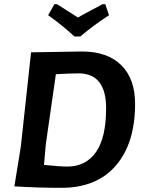

<svg xmlns="http://www.w3.org/2000/svg" viewBox="-20 -894 681 921"><path d="M485 -874 503 -821Q433 -776 365 -719H337Q280 -772 211 -821L241 -874H253Q326 -828 354 -810Q374 -822 414 -843Q454 -864 472 -874ZM373 -647Q495 -647 561.5 -581.5Q628 -516 628 -396Q628 -207 536 -100Q444 7 274 7Q161 7 49 0L80 -192L129 -643ZM200 -204 191 -103Q269 -95 303 -95Q392 -95 440.5 -164.5Q489 -234 489 -375Q489 -542 357 -542Q316 -542 248 -538Z"/></svg>

Font: Alegreya Sans
Style: Bold Italic
Weight: 700
Italic angle: -7°
Designer: Juan Pablo del Peral
Foundry: Huerta Tipografica
Version: Version 2.007